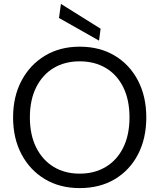

<svg xmlns="http://www.w3.org/2000/svg" viewBox="-20 -951 816 983"><path d="M388 12Q287 12 210.5 -33.5Q134 -79 90.5 -160.5Q47 -242 47 -350Q47 -457 90.5 -538.5Q134 -620 210.5 -666Q287 -712 388 -712Q491 -712 567.5 -666Q644 -620 686.5 -538.5Q729 -457 729 -350Q729 -242 686.5 -160.5Q644 -79 567.5 -33.5Q491 12 388 12ZM388 -62Q464 -62 521.5 -96.5Q579 -131 611 -195.5Q643 -260 643 -350Q643 -440 611 -504.5Q579 -569 521.5 -603Q464 -637 388 -637Q312 -637 255 -603Q198 -569 165.5 -504.5Q133 -440 133 -350Q133 -260 165.5 -195.5Q198 -131 255 -96.5Q312 -62 388 -62ZM487 -743 282 -859 292 -931 495 -804Z"/></svg>

Font: DM Sans 16pt
Style: Regular
Weight: 400
Version: Version 4.004;gftools[0.9.30]